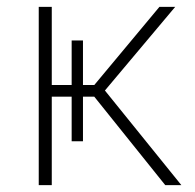

<svg xmlns="http://www.w3.org/2000/svg" viewBox="-20 -540 568 560"><path d="M222 -128V-258H255L462 0H509L286 -276L491 -520H445L255 -292H222V-422H189V-292H131V-520H93V0H131V-258H189V-128Z"/></svg>

Font: Fixel Display ExtraLight
Style: Regular
Weight: 200
Designer: AlfaBravo + MacPaw
Foundry: Kyrylo Tkachov, Marchela Mozhyna, Serhii Makarenko, Maria Weinstein, Zakhar Kryvoshyya
Version: Version 1.211